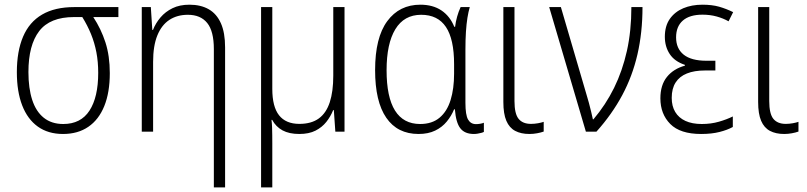

<svg xmlns="http://www.w3.org/2000/svg" viewBox="-20 -561 3438 818"><path d="M447.8 -249.5Q447.8 -167 424.3 -109.1Q400.9 -51.3 356.4 -20.8Q312 9.8 248.5 9.8Q185.1 9.8 141.1 -21.7Q97.2 -53.2 74.5 -112.1Q51.8 -170.9 51.8 -253.4Q51.8 -342.8 78.4 -405Q105 -467.3 159.4 -499Q213.9 -530.8 296.4 -530.8H484.4V-488.3H377.4Q410.6 -438 429.2 -380.4Q447.8 -322.8 447.8 -249.5ZM101.1 -253.9Q101.1 -185.1 117.2 -135.5Q133.3 -85.9 166.5 -59.3Q199.7 -32.7 249.5 -32.7Q324.2 -32.7 361.3 -89.8Q398.4 -147 398.4 -250.5Q398.4 -297.9 390.6 -338.4Q382.8 -378.9 367.7 -416Q352.5 -453.1 330.6 -488.3H295.4Q192.9 -488.3 147 -428.5Q101.1 -368.7 101.1 -253.9Z M787.1 -541Q835.4 -541 869.4 -521.5Q903.3 -502 921.1 -461.9Q939 -421.9 939 -358.9V237.3H891.1V-351.6Q891.1 -428.2 862.8 -463.1Q834.5 -498 780.3 -498Q734.9 -498 701.7 -476.3Q668.5 -454.6 650.4 -410.2Q632.3 -365.7 632.3 -297.4V0H584V-530.8H622.6L628.9 -433.6H631.8Q643.1 -462.4 663.8 -486.8Q684.6 -511.2 715.1 -526.1Q745.6 -541 787.1 -541Z M1447.8 -530.8V0H1408.7L1402.3 -91.8H1399.4Q1388.7 -64.9 1370.4 -41.7Q1352.1 -18.6 1324.2 -4.4Q1296.4 9.8 1254.9 9.8Q1211.9 9.8 1183.6 -5.6Q1155.3 -21 1139.6 -50.3H1136.7Q1138.7 -34.2 1139.2 -17.6Q1139.6 -1 1139.9 15.6Q1140.1 32.2 1140.1 49.3V237.3H1092.3V-530.8H1140.1V-182.1Q1140.1 -106.4 1168.9 -69.8Q1197.8 -33.2 1255.4 -33.2Q1306.6 -33.2 1338.4 -56.4Q1370.1 -79.6 1385 -125.5Q1399.9 -171.4 1399.9 -238.8V-530.8Z M1770 -32.7Q1820.8 -32.7 1852.8 -59.6Q1884.8 -86.4 1899.7 -134.8Q1914.6 -183.1 1914.6 -247.1V-287.6Q1914.6 -394 1879.9 -446Q1845.2 -498 1774.4 -498Q1701.7 -498 1664.3 -436.5Q1627 -375 1627 -261.7Q1627 -147.5 1662.8 -90.1Q1698.7 -32.7 1770 -32.7ZM1763.2 9.8Q1673.3 9.8 1625.7 -59.3Q1578.1 -128.4 1578.1 -262.2Q1578.1 -400.9 1629.9 -470.9Q1681.6 -541 1771 -541Q1824.2 -541 1860.6 -516.6Q1897 -492.2 1915.5 -446.8H1918.9Q1921.4 -468.3 1927.5 -490Q1933.6 -511.7 1942.4 -530.8H1981.4Q1975.6 -510.7 1971.4 -484.9Q1967.3 -459 1965.1 -425.8Q1962.9 -392.6 1962.9 -350.1V-123Q1962.9 -71.3 1974.1 -51.8Q1985.4 -32.2 2007.8 -32.2Q2016.1 -32.2 2025.4 -33.7Q2034.7 -35.2 2041.5 -38.1V1Q2037.1 3.4 2030.3 5.1Q2023.4 6.8 2015.4 8.3Q2007.3 9.8 1999 9.8Q1960 9.8 1941.2 -14.4Q1922.4 -38.6 1918 -95.2H1914.6Q1903.3 -67.4 1883.5 -43.2Q1863.8 -19 1834 -4.6Q1804.2 9.8 1763.2 9.8Z M2171.9 -530.8V-130.4Q2171.9 -76.2 2189.5 -54.7Q2207 -33.2 2242.2 -33.2Q2256.8 -33.2 2272 -35.9Q2287.1 -38.6 2296.4 -42V-0.5Q2284.2 3.9 2268.1 6.8Q2252 9.8 2235.4 9.8Q2199.7 9.8 2174.8 -3.4Q2149.9 -16.6 2137.2 -46.4Q2124.5 -76.2 2124.5 -126.5V-530.8Z M2319.8 -530.8H2369.6L2480 -153.8Q2484.4 -140.6 2489 -122.6Q2493.7 -104.5 2498.3 -86.2Q2502.9 -67.9 2505.9 -52.7H2508.3Q2560.5 -114.3 2596.2 -186.5Q2631.8 -258.8 2650.9 -344.2Q2669.9 -429.7 2669.9 -530.8H2717.3Q2717.3 -422.4 2695.8 -329.3Q2674.3 -236.3 2630.9 -155.3Q2587.4 -74.2 2521 0H2476.1Z M3027.8 -302.2V-260.7H2983.4Q2938 -260.7 2906.5 -248Q2875 -235.4 2858.4 -209.5Q2841.8 -183.6 2841.8 -144Q2841.8 -108.9 2856.7 -84Q2871.6 -59.1 2900.1 -45.9Q2928.7 -32.7 2969.7 -32.7Q3009.3 -32.7 3043 -42.5Q3076.7 -52.2 3102.1 -64.9V-20Q3079.1 -7.3 3045.7 1.2Q3012.2 9.8 2966.8 9.8Q2877.9 9.8 2835.7 -32.7Q2793.5 -75.2 2793.5 -142.1Q2793.5 -198.7 2821.5 -233.4Q2849.6 -268.1 2897.9 -281.2V-284.7Q2854 -299.3 2833.3 -330.8Q2812.5 -362.3 2812.5 -404.3Q2812.5 -450.2 2833.7 -480.5Q2855 -510.7 2891.1 -525.9Q2927.2 -541 2972.7 -541Q3013.2 -541 3043.5 -532.5Q3073.7 -523.9 3103.5 -509.3L3084 -470.2Q3061.5 -482.9 3033.4 -490.7Q3005.4 -498.5 2973.1 -498.5Q2918 -498.5 2889.2 -473.4Q2860.4 -448.2 2860.4 -401.9Q2860.4 -354 2892.8 -328.1Q2925.3 -302.2 2989.7 -302.2Z M3257.3 -530.8V-130.4Q3257.3 -76.2 3274.9 -54.7Q3292.5 -33.2 3327.6 -33.2Q3342.3 -33.2 3357.4 -35.9Q3372.6 -38.6 3381.8 -42V-0.5Q3369.6 3.9 3353.5 6.8Q3337.4 9.8 3320.8 9.8Q3285.2 9.8 3260.3 -3.4Q3235.4 -16.6 3222.7 -46.4Q3210 -76.2 3210 -126.5V-530.8Z"/></svg>

Font: Open Sans SemiCondensed Light
Style: Regular
Weight: 300
Width: 4
Designer: Monotype Design Team
Foundry: Monotype Imaging Inc.
Version: Version 3.000